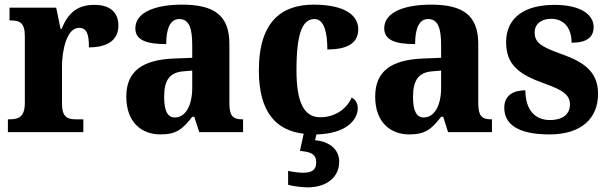

<svg xmlns="http://www.w3.org/2000/svg" viewBox="-20 -569 2625 827"><path d="M14 0H339V-55H309C272 -55 247 -63 247 -122V-281C247 -354 268 -449 320 -449C355 -449 363 -420 363 -365C441 -365 490 -395 490 -459C490 -512 458 -548 387 -548C313 -548 274 -514 245 -444H241L222 -536H21V-481H24C65 -481 87 -472 87 -413V-127C87 -64 60 -55 18 -55H14Z M671 10C740 10 767 -13 808 -66H817L838 0H1027V-55H1024C982 -55 968 -71 968 -125V-380C968 -505 900 -549 764 -549C653 -549 563 -518 563 -447C563 -398 607 -379 696 -379C696 -446 713 -487 752 -487C795 -487 808 -447 808 -374V-320L732 -317C593 -312 524 -262 524 -153C524 -42 590 10 671 10ZM733 -63C701 -63 687 -94 687 -150C687 -221 708 -258 773 -262L808 -265V-191C808 -114 779 -63 733 -63Z M1305 238C1384 238 1441 197 1441 127C1441 73 1397 40 1337 35L1343 10C1473 7 1521 -54 1521 -103C1521 -121 1513 -139 1495 -149C1474 -102 1426 -64 1359 -64C1287 -64 1257 -133 1257 -267C1257 -437 1287 -487 1335 -487C1377 -487 1390 -426 1390 -356C1501 -356 1523 -401 1523 -444C1523 -501 1468 -549 1331 -549C1199 -549 1095 -482 1095 -266C1095 -83 1171 -7 1288 7L1272 81C1312 85 1342 91 1342 130C1342 166 1320 175 1284 175C1268 175 1244 172 1221 167V227C1244 234 1286 238 1305 238Z M1743 10C1812 10 1839 -13 1880 -66H1889L1910 0H2099V-55H2096C2054 -55 2040 -71 2040 -125V-380C2040 -505 1972 -549 1836 -549C1725 -549 1635 -518 1635 -447C1635 -398 1679 -379 1768 -379C1768 -446 1785 -487 1824 -487C1867 -487 1880 -447 1880 -374V-320L1804 -317C1665 -312 1596 -262 1596 -153C1596 -42 1662 10 1743 10ZM1805 -63C1773 -63 1759 -94 1759 -150C1759 -221 1780 -258 1845 -262L1880 -265V-191C1880 -114 1851 -63 1805 -63Z M2347 10C2483 10 2556 -58 2556 -165C2556 -261 2494 -302 2399 -336C2308 -368 2283 -387 2283 -429C2283 -467 2313 -488 2354 -488C2406 -488 2442 -452 2442 -385C2508 -385 2537 -409 2537 -453C2537 -501 2489 -548 2368 -548C2243 -548 2160 -496 2160 -387C2160 -291 2214 -249 2323 -210C2403 -182 2435 -161 2435 -119C2435 -82 2410 -52 2348 -52C2285 -52 2243 -95 2243 -180C2198 -180 2152 -163 2152 -105C2152 -39 2203 10 2347 10Z"/></svg>

Font: Noto Serif Armenian SemiCondensed
Style: Bold
Weight: 700
Width: 4
Designer: Monotype Design Team
Foundry: Monotype Imaging Inc.
Version: Version 2.008